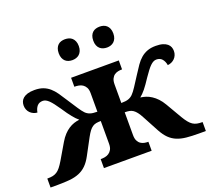

<svg xmlns="http://www.w3.org/2000/svg" viewBox="-126 -911 1174 1071"><g transform="rotate(-20 461.0 -375.0)"><path d="M316.9 -53.2H318.8Q330.1 -53.2 342.5 -55.4Q355 -57.6 365.5 -64.5Q376 -71.3 383.1 -84Q390.1 -96.7 390.1 -118.2V-252.9Q374.5 -252.9 362.5 -250.7Q350.6 -248.5 340.6 -241.7Q330.6 -234.9 321.3 -222.7Q312 -210.4 300.8 -189.9L250 -95.2Q233.4 -64 214.1 -45.2Q194.8 -26.4 170.4 -16.4Q146 -6.3 114.5 -3.2Q83 0 42 0H0V-53.2H2.9Q20 -53.2 33 -55.9Q45.9 -58.6 57.4 -65.9Q68.8 -73.2 79.3 -86.4Q89.8 -99.6 102.1 -120.1L157.2 -213.9Q170.4 -236.3 185.1 -252Q199.7 -267.6 215.3 -277.8Q231 -288.1 247.3 -293.5Q263.7 -298.8 279.8 -300.8Q271.5 -307.6 263.7 -315.7Q255.9 -323.7 247.1 -334.5Q238.3 -345.2 228 -359.6Q217.8 -374 205.1 -393.1Q191.4 -413.1 180.4 -427.5Q169.4 -441.9 159.9 -451.2Q150.4 -460.4 141.6 -464.8Q132.8 -469.2 124 -469.2Q102.1 -469.2 90.1 -455.1Q78.1 -440.9 74.2 -418Q62 -418.9 51.3 -423.8Q40.5 -428.7 32.5 -436.8Q24.4 -444.8 19.8 -456.1Q15.1 -467.3 15.1 -481Q15.1 -492.7 19.3 -503.7Q23.4 -514.6 33.4 -523.2Q43.5 -531.7 59.8 -536.9Q76.2 -542 101.1 -542Q130.9 -542 152.1 -533.9Q173.3 -525.9 190.2 -511.2Q207 -496.6 221.7 -475.6Q236.3 -454.6 252.9 -428.2Q277.8 -389.6 293.5 -366Q309.1 -342.3 320.8 -330.1Q332 -318.8 347.2 -313.5Q362.3 -308.1 390.1 -308.1V-418Q390.1 -439.5 383.1 -452.1Q376 -464.8 365.5 -471.7Q355 -478.5 342.5 -480.7Q330.1 -482.9 318.8 -482.9H316.9V-536.1H600.1V-482.9H598.1Q587.9 -482.9 576.4 -480.7Q564.9 -478.5 554.9 -471.7Q544.9 -464.8 538.6 -452.1Q532.2 -439.5 532.2 -418V-308.1Q559.6 -308.1 574.7 -313.5Q589.8 -318.8 601.1 -330.1Q613.3 -342.3 628.7 -366Q644 -389.6 668.9 -428.2Q685.5 -454.6 700.2 -475.6Q714.8 -496.6 731.9 -511.2Q749 -525.9 770.3 -533.9Q791.5 -542 820.8 -542Q845.7 -542 862.3 -536.9Q878.9 -531.7 888.9 -523.2Q898.9 -514.6 903.1 -503.7Q907.2 -492.7 907.2 -481Q907.2 -467.3 902.3 -456.1Q897.5 -444.8 889.4 -436.8Q881.3 -428.7 870.6 -423.8Q859.9 -418.9 848.1 -418Q844.2 -440.9 832 -455.1Q819.8 -469.2 797.9 -469.2Q789.1 -469.2 780.3 -464.8Q771.5 -460.4 762 -451.2Q752.4 -441.9 741.5 -427.5Q730.5 -413.1 716.8 -393.1Q704.1 -374 694.1 -359.6Q684.1 -345.2 675.3 -334.5Q666.5 -323.7 658.4 -315.7Q650.4 -307.6 642.1 -300.8Q658.2 -298.8 674.6 -293.5Q690.9 -288.1 706.5 -277.8Q722.2 -267.6 737.1 -252Q752 -236.3 765.1 -213.9L819.8 -120.1Q832 -99.6 842.8 -86.4Q853.5 -73.2 864.7 -65.9Q876 -58.6 889.2 -55.9Q902.3 -53.2 918.9 -53.2H921.9V0H879.9Q838.9 0 807.4 -3.2Q775.9 -6.3 751.5 -16.4Q727.1 -26.4 708 -45.2Q689 -64 671.9 -95.2L621.1 -189.9Q610.4 -210.4 600.8 -222.7Q591.3 -234.9 581.3 -241.7Q571.3 -248.5 559.6 -250.7Q547.9 -252.9 532.2 -252.9V-118.2Q532.2 -96.7 538.6 -84Q544.9 -71.3 554.9 -64.5Q564.9 -57.6 576.4 -55.4Q587.9 -53.2 598.1 -53.2H600.1V0H316.9ZM298.8 -688Q298.8 -705.1 303.7 -717Q308.6 -729 316.7 -736.3Q324.7 -743.7 335.4 -746.8Q346.2 -750 357.9 -750Q369.6 -750 380.4 -746.8Q391.1 -743.7 399.4 -736.3Q407.7 -729 412.8 -717Q418 -705.1 418 -688Q418 -671.4 412.8 -659.4Q407.7 -647.5 399.4 -640.1Q391.1 -632.8 380.4 -629.4Q369.6 -626 357.9 -626Q346.2 -626 335.4 -629.4Q324.7 -632.8 316.7 -640.1Q308.6 -647.5 303.7 -659.4Q298.8 -671.4 298.8 -688ZM503.9 -688Q503.9 -705.1 508.8 -717Q513.7 -729 522 -736.3Q530.3 -743.7 541 -746.8Q551.8 -750 564 -750Q575.2 -750 585.7 -746.8Q596.2 -743.7 604.5 -736.3Q612.8 -729 617.9 -717Q623 -705.1 623 -688Q623 -671.4 617.9 -659.4Q612.8 -647.5 604.5 -640.1Q596.2 -632.8 585.7 -629.4Q575.2 -626 564 -626Q551.8 -626 541 -629.4Q530.3 -632.8 522 -640.1Q513.7 -647.5 508.8 -659.4Q503.9 -671.4 503.9 -688Z"/></g></svg>

Font: Droids
Style: b
Weight: 700
Foundry: Ascender Corporation
Version: Version 1.00 build 113